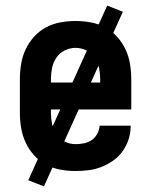

<svg xmlns="http://www.w3.org/2000/svg" viewBox="-20 -603 540 686"><path d="M250 8Q222 8 195 3Q168 -2 144 -15Q120 -28 101.5 -48.5Q83 -69 71.5 -94Q60 -119 55.5 -146Q51 -173 51 -200V-320Q51 -347 55.5 -374.5Q60 -402 71.5 -426.5Q83 -451 101.5 -471.5Q120 -492 144 -505Q168 -518 195.5 -523Q223 -528 250 -528Q277 -528 304.5 -523Q332 -518 356 -505Q380 -492 398.5 -471.5Q417 -451 428.5 -426.5Q440 -402 444.5 -374.5Q449 -347 449 -320V-212H162V-200Q162 -180 166 -160Q170 -140 181 -123Q192 -106 211 -97Q230 -88 250 -88Q265 -88 280 -91Q295 -94 307.5 -102.5Q320 -111 327.5 -125Q335 -139 336 -154H447Q447 -130 440 -107Q433 -84 419 -64Q405 -44 385.5 -30Q366 -16 343.5 -7Q321 2 297.5 5Q274 8 250 8ZM162 -308H338V-320Q338 -340 334 -360Q330 -380 318.5 -397Q307 -414 288.5 -423Q270 -432 250 -432Q230 -432 211.5 -423Q193 -414 181.5 -397Q170 -380 166 -360Q162 -340 162 -320ZM137 63 81 41 363 -583 419 -561Z"/></svg>

Font: Iosevka
Style: Bold
Weight: 700
Monospace: yes
Designer: Belleve Invis
Foundry: Belleve Invis
Version: Version 32.5.0; ttfautohint (v1.8.4)